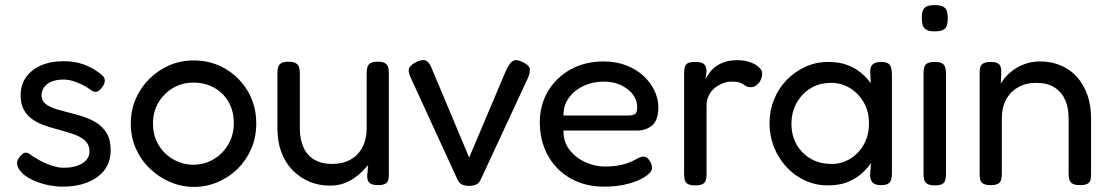

<svg xmlns="http://www.w3.org/2000/svg" viewBox="-20 -717 4355 753"><path d="M224 15Q200 15 174 10Q148 5 123.5 -4.5Q99 -14 80.5 -27Q62 -40 53 -56Q48 -66 47 -74.5Q46 -83 50 -91Q54 -99 62 -107Q72 -119 82 -118.5Q92 -118 107 -105Q118 -98 133 -89.5Q148 -81 164 -74.5Q180 -68 196.5 -63.5Q213 -59 229 -59Q275 -59 303 -76.5Q331 -94 331 -123Q331 -140 324 -152Q317 -164 305 -172.5Q293 -181 278 -187Q263 -193 244.5 -198.5Q226 -204 208 -209Q181 -216 155 -225Q129 -234 108 -248.5Q87 -263 74 -285.5Q61 -308 61 -343Q61 -384 82 -414Q103 -444 141 -460.5Q179 -477 230 -477Q252 -477 271 -474Q290 -471 307.5 -464.5Q325 -458 341 -449.5Q357 -441 372 -429Q390 -417 391 -403Q392 -389 380 -374Q371 -361 360 -357.5Q349 -354 338 -363Q322 -375 304 -384Q286 -393 267 -399Q248 -405 228 -405Q203 -405 183.5 -397.5Q164 -390 153.5 -375.5Q143 -361 143 -343Q143 -327 151.5 -317Q160 -307 173.5 -300Q187 -293 205.5 -287.5Q224 -282 244 -277Q273 -270 303.5 -260.5Q334 -251 358.5 -235.5Q383 -220 398.5 -194.5Q414 -169 414 -127Q414 -61 362 -23Q310 15 224 15Z M741 16Q692 16 647.5 -3Q603 -22 568 -55.5Q533 -89 513 -134Q493 -179 493 -232Q493 -284 512 -328.5Q531 -373 565 -407Q599 -441 643.5 -460.5Q688 -480 739 -480Q808 -480 863.5 -447.5Q919 -415 952 -359Q985 -303 985 -233Q985 -178 965 -132.5Q945 -87 911 -54Q877 -21 833 -2.5Q789 16 741 16ZM739 -71Q781 -71 817 -92Q853 -113 875 -150Q897 -187 897 -234Q897 -281 876.5 -317Q856 -353 820 -373Q784 -393 738 -393Q694 -393 658.5 -372Q623 -351 601.5 -315Q580 -279 580 -233Q580 -185 602 -148.5Q624 -112 660.5 -91.5Q697 -71 739 -71Z M1274 11Q1230 11 1192.5 -5Q1155 -21 1127 -50Q1099 -79 1083.5 -120Q1068 -161 1068 -213V-430Q1068 -444 1071 -454Q1074 -464 1083.5 -469.5Q1093 -475 1112 -475Q1131 -475 1140.5 -469Q1150 -463 1153 -453Q1156 -443 1156 -429V-212Q1156 -171 1170 -139.5Q1184 -108 1212.5 -91Q1241 -74 1282 -74Q1324 -74 1354.5 -91Q1385 -108 1401.5 -139.5Q1418 -171 1418 -212V-430Q1418 -444 1421 -454Q1424 -464 1433.5 -469.5Q1443 -475 1462 -475Q1481 -475 1490.5 -469Q1500 -463 1502.5 -453Q1505 -443 1505 -429V-32Q1505 -20 1502.5 -10.5Q1500 -1 1490.5 4Q1481 9 1462 9Q1448 9 1439.5 6Q1431 3 1427 -2Q1423 -7 1421.5 -13.5Q1420 -20 1420 -27L1424 -70Q1414 -58 1400 -44Q1386 -30 1367.5 -17.5Q1349 -5 1326 3Q1303 11 1274 11Z M1820 12Q1803 12 1792.5 7Q1782 2 1775 -11L1590 -414Q1579 -438 1585 -450.5Q1591 -463 1613 -474Q1633 -484 1647 -480.5Q1661 -477 1671 -454L1820 -99L1966 -444Q1977 -467 1990 -477Q2003 -487 2031 -473Q2058 -460 2058 -443.5Q2058 -427 2049 -408L1865 -12Q1860 0 1849 6Q1838 12 1820 12Z M2350 15Q2290 15 2243 -5Q2196 -25 2163.5 -59.5Q2131 -94 2114 -139Q2097 -184 2097 -236Q2097 -305 2129 -359Q2161 -413 2217.5 -444.5Q2274 -476 2347 -476Q2397 -476 2436.5 -460.5Q2476 -445 2504 -419Q2532 -393 2547 -361Q2562 -329 2562 -297Q2562 -246 2538 -225.5Q2514 -205 2479 -205H2190Q2189 -161 2213.5 -129.5Q2238 -98 2275.5 -81Q2313 -64 2351 -64Q2379 -64 2399 -67Q2419 -70 2434 -75Q2449 -80 2460 -85Q2471 -90 2479.5 -95Q2488 -100 2496 -102Q2505 -104 2513.5 -100.5Q2522 -97 2527 -87Q2533 -79 2535 -72Q2537 -65 2537 -57Q2537 -43 2513 -26Q2489 -9 2446.5 3Q2404 15 2350 15ZM2190 -264H2441Q2460 -264 2469.5 -269Q2479 -274 2479 -296Q2479 -324 2462 -346.5Q2445 -369 2415.5 -383Q2386 -397 2348 -397Q2304 -397 2267.5 -379.5Q2231 -362 2210 -332Q2189 -302 2190 -264Z M2706 10Q2687 10 2677.5 4.5Q2668 -1 2665.5 -11.5Q2663 -22 2663 -36V-430Q2663 -445 2666 -455Q2669 -465 2678 -469.5Q2687 -474 2707 -474Q2725 -474 2734.5 -469.5Q2744 -465 2747.5 -456.5Q2751 -448 2751 -437L2747 -407Q2754 -420 2763.5 -433Q2773 -446 2787.5 -456.5Q2802 -467 2822.5 -474Q2843 -481 2873 -481Q2888 -481 2901.5 -478.5Q2915 -476 2927.5 -471Q2940 -466 2949 -459.5Q2958 -453 2963.5 -445.5Q2969 -438 2969 -428Q2969 -406 2955 -390.5Q2941 -375 2926 -375Q2913 -375 2907 -378.5Q2901 -382 2895.5 -386Q2890 -390 2880 -393.5Q2870 -397 2848 -397Q2833 -397 2816.5 -391Q2800 -385 2785 -373.5Q2770 -362 2760.5 -344Q2751 -326 2751 -302V-34Q2751 -20 2748 -10Q2745 0 2735.5 5Q2726 10 2706 10Z M3435 9Q3413 9 3403.5 0Q3394 -9 3392 -28L3396 -78Q3386 -62 3365 -41.5Q3344 -21 3310 -5.5Q3276 10 3227 10Q3179 10 3137.5 -9Q3096 -28 3064.5 -62Q3033 -96 3015.5 -140Q2998 -184 2998 -234Q2998 -283 3015.5 -326.5Q3033 -370 3065 -403Q3097 -436 3138.5 -455Q3180 -474 3227 -474Q3271 -474 3302 -462.5Q3333 -451 3355.5 -432.5Q3378 -414 3395 -391L3393 -433Q3392 -455 3402.5 -464.5Q3413 -474 3436 -474Q3455 -474 3463.5 -468Q3472 -462 3475 -451Q3478 -440 3478 -424V-38Q3478 -24 3475 -13Q3472 -2 3463 3.5Q3454 9 3435 9ZM3242 -74Q3282 -74 3315.5 -95Q3349 -116 3368.5 -151.5Q3388 -187 3388 -233Q3388 -280 3367.5 -315.5Q3347 -351 3313.5 -371.5Q3280 -392 3240 -392Q3193 -392 3158.5 -370.5Q3124 -349 3104 -313Q3084 -277 3084 -231Q3084 -186 3104 -150.5Q3124 -115 3159.5 -94.5Q3195 -74 3242 -74Z M3646 10Q3627 10 3617.5 4.5Q3608 -1 3605 -11Q3602 -21 3602 -35V-430Q3602 -444 3605 -454Q3608 -464 3617.5 -469Q3627 -474 3647 -474Q3666 -474 3675 -468.5Q3684 -463 3687 -453Q3690 -443 3690 -428V-34Q3690 -20 3687 -10Q3684 0 3674.5 5Q3665 10 3646 10ZM3646 -594Q3624 -594 3613 -600.5Q3602 -607 3598.5 -619Q3595 -631 3595 -647Q3595 -663 3599 -674.5Q3603 -686 3614 -691.5Q3625 -697 3647 -697Q3668 -697 3679 -691Q3690 -685 3693.5 -673Q3697 -661 3697 -645Q3697 -629 3693.5 -617.5Q3690 -606 3679 -600Q3668 -594 3646 -594Z M3865 9Q3846 9 3836.5 3.5Q3827 -2 3824.5 -12Q3822 -22 3822 -36V-433Q3822 -446 3825 -455Q3828 -464 3837.5 -469Q3847 -474 3866 -474Q3881 -474 3889.5 -470.5Q3898 -467 3901.5 -461Q3905 -455 3906 -448Q3907 -441 3907 -435L3905 -389Q3915 -406 3930 -421.5Q3945 -437 3965 -449.5Q3985 -462 4008.5 -469Q4032 -476 4059 -476Q4103 -476 4140 -460.5Q4177 -445 4203.5 -415.5Q4230 -386 4244.5 -345Q4259 -304 4259 -252V-35Q4259 -21 4256.5 -11Q4254 -1 4244.5 4Q4235 9 4216 9Q4196 9 4186.5 3.5Q4177 -2 4174 -12Q4171 -22 4171 -36V-253Q4171 -295 4157 -326Q4143 -357 4115 -374.5Q4087 -392 4044 -392Q4003 -392 3972.5 -374.5Q3942 -357 3925.5 -326Q3909 -295 3909 -253V-35Q3909 -21 3906 -11Q3903 -1 3893.5 4Q3884 9 3865 9Z"/></svg>

Font: Fredoka Light
Style: Regular
Weight: 400
Version: Version 2.001